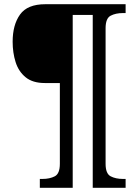

<svg xmlns="http://www.w3.org/2000/svg" viewBox="-20 -780 657 911"><path d="M169 111V69H182Q216 69 240 56.5Q264 44 264 -3V-386H193Q135 -386 101.5 -413.5Q68 -441 54 -485.5Q40 -530 40 -582Q40 -662 75 -711Q110 -760 195 -760H576V-718H563Q529 -718 505 -705.5Q481 -693 481 -646V-3Q481 44 505 56.5Q529 69 563 69H576V111H420V-709H325V111Z"/></svg>

Font: NotoSerif-Regular
Style: Regular
Weight: 400
Designer: Monotype Design Team
Foundry: Monotype Imaging Inc.
Version: Version 2.007; ttfautohint (v1.8) -l 8 -r 50 -G 200 -x 14 -D